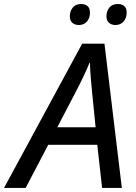

<svg xmlns="http://www.w3.org/2000/svg" viewBox="-77 -930 675 950"><path d="M-57.1 0 329.6 -713.9H439.9L525.9 0H428.2L404.3 -213.4H161.6L49.8 0ZM206.5 -300.3H396L378.9 -471.2Q375.5 -505.4 372.1 -545.4Q368.7 -585.4 368.2 -618.7H365.7Q351.6 -584 333.7 -546.9Q315.9 -509.8 295.4 -470.7ZM494.6 -806.2Q475.1 -806.2 462.4 -816.9Q449.7 -827.6 449.7 -849.1Q449.7 -875 464.1 -892.6Q478.5 -910.2 506.3 -910.2Q526.9 -910.2 538.3 -899.4Q549.8 -888.7 549.8 -868.7Q549.8 -839.8 533.9 -823Q518.1 -806.2 494.6 -806.2ZM314 -806.2Q293.9 -806.2 281.2 -816.9Q268.6 -827.6 268.6 -849.1Q268.6 -875 283 -892.6Q297.4 -910.2 324.2 -910.2Q338.4 -910.2 348.1 -905.3Q357.9 -900.4 363 -891.1Q368.2 -881.8 368.2 -868.7Q368.2 -839.8 352.8 -823Q337.4 -806.2 314 -806.2Z"/></svg>

Font: Open Sans Medium
Style: Italic
Weight: 500
Italic angle: -12°
Designer: Monotype Design Team
Foundry: Monotype Imaging Inc.
Version: Version 3.000